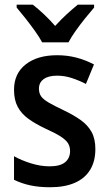

<svg xmlns="http://www.w3.org/2000/svg" viewBox="-20 -786 461 816"><path d="M385.3 -152.8Q385.3 -100.1 362.8 -63.7Q340.3 -27.3 297.4 -8.8Q254.4 9.8 192.9 9.8Q145.5 9.8 108.4 1.7Q71.3 -6.3 39.6 -22V-122.1Q70.8 -104.5 111.6 -91.8Q152.3 -79.1 190.9 -79.1Q235.4 -79.1 256.6 -96.4Q277.8 -113.8 277.8 -144.5Q277.8 -162.6 269.3 -176.8Q260.7 -190.9 238.3 -205.6Q215.8 -220.2 173.3 -239.3Q130.9 -259.3 100.8 -281Q70.8 -302.7 55.2 -332Q39.6 -361.3 39.6 -404.3Q39.6 -473.6 89.4 -512.5Q139.2 -551.3 222.7 -551.3Q265.6 -551.3 304.2 -541.3Q342.8 -531.2 379.4 -512.2L345.2 -429.2Q315.9 -444.3 285.2 -454.3Q254.4 -464.4 222.7 -464.4Q185.5 -464.4 165.5 -449.7Q145.5 -435.1 145.5 -409.2Q145.5 -390.1 154.5 -377Q163.6 -363.8 186.5 -350.3Q209.5 -336.9 250.5 -317.4Q291.5 -297.9 321.8 -276.6Q352.1 -255.4 368.7 -226.1Q385.3 -196.8 385.3 -152.8ZM159.2 -606Q147.5 -627.9 128.4 -654.5Q109.4 -681.2 88.6 -707.5Q67.9 -733.9 50.8 -753.9V-766.1H119.6Q141.6 -749 166.5 -725.6Q191.4 -702.1 214.4 -675.8Q239.7 -703.6 263.2 -725.1Q286.6 -746.6 310.5 -766.1H379.9V-753.9Q363.3 -734.9 342.3 -708.7Q321.3 -682.6 302 -655.5Q282.7 -628.4 271 -606Z"/></svg>

Font: Open Sans SemiCondensed SemiBold
Style: Regular
Weight: 600
Width: 4
Designer: Monotype Design Team
Foundry: Monotype Imaging Inc.
Version: Version 3.000